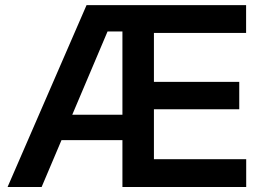

<svg xmlns="http://www.w3.org/2000/svg" viewBox="-20 -748 1043 768"><path d="M10.3 0 326.2 -727.5H964.4V-616.2H595.7V-420.4H937V-311H595.7V-111.3H964.8V0H469.7V-622.1H410.2L146.5 0ZM177.2 -187.5V-289.1H522.5V-187.5Z"/></svg>

Font: Inter 28pt SemiBold
Style: Regular
Weight: 600
Designer: Rasmus Andersson
Foundry: rsms
Version: Version 4.001;git-66647c0bb